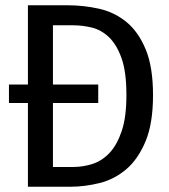

<svg xmlns="http://www.w3.org/2000/svg" viewBox="-20 -709 640 729"><path d="M561 -348Q561 -240 532.5 -172Q504 -104 459 -66Q414 -28 358 -14Q302 0 247 0H86V-318H14V-388H86V-689H236Q297 -689 355.5 -676Q414 -663 459.5 -626Q505 -589 533 -522Q561 -455 561 -348ZM460 -348Q460 -436 441.5 -488Q423 -540 393.5 -568Q364 -596 328 -604.5Q292 -613 257 -613H181V-388H353V-318H181V-75H258Q295 -75 331 -86.5Q367 -98 395.5 -128Q424 -158 442 -211Q460 -264 460 -348Z"/></svg>

Font: Wlorlttqgufhjawjgtejqphaquk
Style: Regular
Weight: 400
Monospace: yes
Designer: Carrois Corporate & Edenspiekermann
Foundry: Carrois Corporate GbR & Edenspiekermann AG
Version: Version 2.001